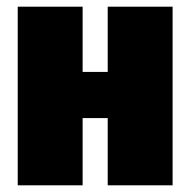

<svg xmlns="http://www.w3.org/2000/svg" viewBox="-20 -554 569 574"><path d="M302 0V-201H227V0H33V-534H227V-339H302V-534H496V0Z"/></svg>

Font: Fira Sans Condensed Black
Style: Regular
Weight: 900
Width: 3
Designer: Carrois Corporate & Edenspiekermann AG
Foundry: Carrois Corporate GbR & Edenspiekermann AG
Version: Version 4.203